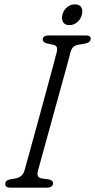

<svg xmlns="http://www.w3.org/2000/svg" viewBox="-20 -863 437 883"><path d="M154.5 -78Q150 -61 154.5 -53Q159 -45 168.5 -43L204.5 -38Q224.5 -33.5 224 -20Q224 -10 216.2 -5Q208.5 0 197.5 0H26Q4 0 4 -17Q4 -33.5 26 -38L51.5 -42.5Q84 -48.5 92.5 -78.5Q96.5 -92.5 107.2 -131.5Q118 -170.5 133 -225Q148 -279.5 164.5 -340Q181 -400.5 196.5 -457.5Q212 -514.5 224 -559.2Q236 -604 241.5 -625.5Q244 -637.5 241 -646Q238 -654.5 224 -657.5L197 -663Q176.5 -668 176.5 -681.5Q177.5 -700 205 -700H376Q397 -700 397 -684.5Q397 -668 371.5 -662.5L338.5 -657Q324 -654 316.2 -646Q308.5 -638 304.5 -624Q299 -602 286.8 -557Q274.5 -512 258.5 -454.8Q242.5 -397.5 226 -337.2Q209.5 -277 194.5 -222.8Q179.5 -168.5 168.8 -129.8Q158 -91 154.5 -78ZM299 -747.5Q278.5 -747.5 270.2 -761.2Q262 -775 267 -795.5Q272.5 -816.5 288.5 -829.8Q304.5 -843 325 -843Q345 -843 353.5 -829.8Q362 -816.5 356.5 -795.5Q351.5 -775 335.5 -761.2Q319.5 -747.5 299 -747.5Z"/></svg>

Font: Fraunces 144pt S100 Light
Style: Italic
Weight: 300
Italic angle: -16°
Version: Version 1.000; ttfautohint (v1.8.3)